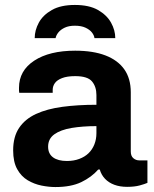

<svg xmlns="http://www.w3.org/2000/svg" viewBox="-20 -743 620 775"><path d="M203.5 12Q177.3 12 147.7 6.1Q118 0.1 91.8 -15.4Q65.6 -31 49.4 -60.2Q33.1 -89.5 33.1 -136Q33.1 -191.1 57.2 -226.9Q81.3 -262.7 125.6 -283.1Q169.9 -303.5 231.9 -311.8Q293.9 -320.1 369.2 -320.1V-359.4Q369.2 -393 351.4 -414.3Q333.6 -435.7 283.6 -435.7Q250.9 -435.7 230.6 -427.8Q210.2 -419.9 201.5 -407.5Q192.7 -395.2 192.7 -380.3V-368.5H57.7Q56.7 -373.3 56.7 -377.8Q56.7 -382.4 56.7 -388.7Q56.7 -457.8 118.1 -498.1Q179.5 -538.4 283.4 -538.4Q355.7 -538.4 405.5 -519.3Q455.4 -500.2 481.7 -463.1Q507.9 -426 507.9 -370.3V-131.5Q507.9 -113.1 518.3 -104.4Q528.6 -95.6 542.3 -95.6H575.1V-4.9Q564.7 -0.2 543.9 5.5Q523 11.2 493 11.2Q464 11.2 441.4 2.8Q418.9 -5.6 403.9 -21.3Q388.9 -37.1 382.7 -58.7H376.5Q349.2 -27.6 307.9 -7.8Q266.6 12 203.5 12ZM250 -93.2Q277.7 -93.2 299.8 -101.5Q322 -109.7 337.2 -124.3Q352.4 -138.9 360.8 -159.8Q369.2 -180.7 369.2 -205.3V-233.9Q313.3 -233.9 269 -226.5Q224.7 -219 199.4 -200.9Q174.2 -182.8 174.2 -151Q174.2 -122.4 194.2 -107.8Q214.1 -93.2 250 -93.2ZM282.2 -723Q340 -723 375.6 -702.6Q411.3 -682.1 428.3 -651.5Q445.3 -620.8 445.3 -589.2H361.3Q360 -600.2 351.2 -611.7Q342.3 -623.2 325.2 -631.2Q308 -639.2 282.2 -639.2Q258 -639.2 241.6 -631.5Q225.2 -623.8 215.9 -612.4Q206.6 -601 204.4 -589.2H120.1Q120.1 -620.8 136.7 -651.5Q153.2 -682.1 189.2 -702.6Q225.2 -723 282.2 -723Z"/></svg>

Font: Archivo Variable SemiBold
Style: Regular
Weight: 600
Designer: Hector Gatti
Foundry: Omnibus-Type
Version: Version 2.001